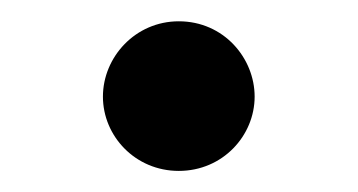

<svg xmlns="http://www.w3.org/2000/svg" viewBox="-20 -472 341 183"><path d="M150.4 -309.1C192.4 -309.1 222.7 -342.8 222.7 -379.9C222.7 -416.5 193.4 -451.7 150.4 -451.7C108.9 -451.7 78.1 -417.5 78.1 -379.9C78.1 -342.3 108.9 -309.1 150.4 -309.1Z"/></svg>

Font: Donegal One
Style: Regular
Weight: 400
Designer: Gary Lonergan
Foundry: Sorkin Type Co.
Version: Version 1.004